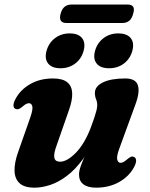

<svg xmlns="http://www.w3.org/2000/svg" viewBox="-20 -832 678 865"><path d="M584.5 -124.5Q593 -120 593.2 -108.8Q593.5 -97.5 584.5 -80Q562.5 -38 517.2 -12.2Q472 13.5 413 13.5Q376 13.5 356 -1.5Q336 -16.5 336 -45.5Q336 -62.5 343.8 -83.8Q351.5 -105 362.5 -129.8Q373.5 -154.5 385 -182.5Q396.5 -210.5 403.5 -241.5L415.5 -232Q388.5 -162.5 353.8 -115.2Q319 -68 281.2 -39.5Q243.5 -11 206 1.2Q168.5 13.5 136 13.5Q90 13.5 68.2 -6.5Q46.5 -26.5 45.5 -62.2Q44.5 -98 61 -145L116.5 -303Q129 -339 125.5 -353Q122 -367 110.5 -367Q104.5 -367 97.5 -363.5Q90.5 -360 80 -350.5Q69.5 -342 62.8 -340.2Q56 -338.5 49.5 -341.5Q41 -345.5 40.8 -356.8Q40.5 -368 49.5 -385.5Q71.5 -427.5 115.8 -453Q160 -478.5 218.5 -478.5Q262.5 -478.5 283.2 -461.2Q304 -444 305.2 -412.2Q306.5 -380.5 291 -337L235.5 -178Q221 -139 224.8 -121.2Q228.5 -103.5 251 -103.5Q266.5 -103.5 284.8 -114Q303 -124.5 322 -144Q341 -163.5 358 -192Q375 -220.5 389 -257Q399 -283.5 405.2 -302.5Q411.5 -321.5 414.8 -335Q418 -348.5 418 -358Q418 -373 412.8 -385.2Q407.5 -397.5 407.5 -413.5Q407.5 -443 443.8 -460.8Q480 -478.5 544.5 -478.5Q591 -478.5 601 -448.2Q611 -418 590.5 -362.5L517.5 -162.5Q504.5 -127.5 508.2 -113Q512 -98.5 523 -98.5Q529.5 -98.5 536.5 -102.2Q543.5 -106 554 -115Q564.5 -124 571.2 -126Q578 -128 584.5 -124.5ZM252.5 -524.5Q214 -524.5 197 -545.8Q180 -567 189.5 -602.5Q199.5 -639 227.8 -660.2Q256 -681.5 294 -681.5Q333 -681.5 349.8 -660.2Q366.5 -639 356.5 -602.5Q347 -567.5 319 -546Q291 -524.5 252.5 -524.5ZM471 -524.5Q432.5 -524.5 415.5 -545.8Q398.5 -567 408 -602.5Q418 -638.5 446.2 -660Q474.5 -681.5 512.5 -681.5Q552 -681.5 569 -660.2Q586 -639 576 -602.5Q566.5 -567.5 538.5 -546Q510.5 -524.5 471 -524.5ZM253 -770Q259 -792 271.5 -801.8Q284 -811.5 301.5 -811.5H555.5Q573 -811.5 579.8 -801.8Q586.5 -792 580 -770.5Q574.5 -748.5 562.2 -738.5Q550 -728.5 532.5 -728.5H278Q261 -728.5 254.2 -738.8Q247.5 -749 253 -770Z"/></svg>

Font: Fraunces
Style: Bold Italic
Weight: 700
Italic angle: -16°
Version: Version 1.000;[b76b70a41]